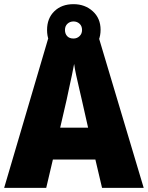

<svg xmlns="http://www.w3.org/2000/svg" viewBox="-20 -902 710 922"><path d="M470 0 438 -136H234L202 0H0L211 -716H456L670 0ZM373 -422Q368 -444 360.5 -476Q353 -508 346 -540Q339 -572 336 -595Q332 -573 325.5 -542Q319 -511 312 -479.5Q305 -448 300 -423L269 -289H403ZM333 -635Q276 -635 241 -668.5Q206 -702 206 -758Q206 -814 241 -848Q276 -882 333 -882Q388 -882 425.5 -848Q463 -814 463 -759Q463 -703 426 -669Q389 -635 333 -635ZM333 -717Q350 -717 362 -728.5Q374 -740 374 -758Q374 -777 362 -788Q350 -799 333 -799Q316 -799 304 -788Q292 -777 292 -758Q292 -740 302.5 -728.5Q313 -717 333 -717Z"/></svg>

Font: Noto Sans SemiCondensed Black
Style: Regular
Weight: 900
Width: 4
Designer: Monotype Design Team
Foundry: Monotype Imaging Inc.
Version: Version 2.013; ttfautohint (v1.8.4.7-5d5b)